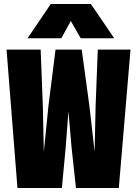

<svg xmlns="http://www.w3.org/2000/svg" viewBox="-20 -948 690 968"><path d="M68 0 13 -698H185L196 -412L201 -183L224 -412L260 -698H392L431 -412L457 -183L462 -412L473 -698H638L579 0H363L341 -203L325 -387L311 -203L292 0ZM119 -755 236 -928H438L556 -755H387L337 -842L289 -755Z"/></svg>

Font: Azeret Mono Thin ExtraBold
Style: Regular
Weight: 800
Version: Version 1.002